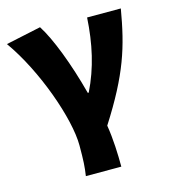

<svg xmlns="http://www.w3.org/2000/svg" viewBox="-119 -674 851 968"><g transform="rotate(-15 307.0 -190.5)"><path d="M209 202H394C394 138 391 56 379 -16C526 -246 565 -376 598 -569H422C414 -434 388 -315 332 -201H327C285 -361 228 -509 180 -583L-3 -544C121 -370 218 -95 218 44C218 124 216 155 209 202Z"/></g></svg>

Font: Noto Sans CJK TC Black
Style: Regular
Weight: 900
Designer: Ryoko NISHIZUKA 西塚涼子 (kana, bopomofo & ideographs); Paul D. Hunt (Latin, Greek & Cyrillic); Sandoll Communications 산돌커뮤니
Foundry: Adobe
Version: Version 2.004;hotconv 1.0.118;makeotfexe 2.5.65603